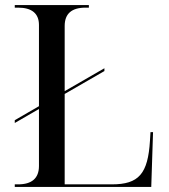

<svg xmlns="http://www.w3.org/2000/svg" viewBox="-20 -734 663 754"><path d="M38 0H574L581 -215H571L569 -182C561 -51 525 -10 419 -10H234V-365L390 -455V-466L234 -376V-632C234 -680 261 -704 316 -704H329V-714H38V-704H51C105 -704 133 -681 133 -636V-317L38 -262V-251L133 -306V-82C133 -34 105 -10 51 -10H38Z"/></svg>

Font: Noto Serif Display
Style: Regular
Weight: 400
Designer: Monotype Design Team
Foundry: Monotype Imaging Inc.
Version: Version 2.009